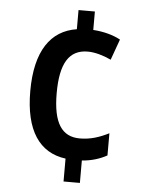

<svg xmlns="http://www.w3.org/2000/svg" viewBox="-53 -766 615 819"><g transform="rotate(5 255.0 -357.0)"><path d="M320 -724H250V-642C139 -625 75 -534 75 -362C75 -193 137 -103 250 -88V10H320V-86C361 -89 396 -100 427 -117V-212C387 -192 349 -179 303 -179C226 -179 188 -235 188 -363C188 -491 225 -551 305 -551C335 -551 371 -541 405 -525L437 -614C406 -631 365 -642 320 -645Z"/></g></svg>

Font: Noto Sans UI SemiCondensed Medium
Style: Regular
Weight: 500
Width: 4
Designer: Monotype Design Team
Foundry: Monotype Imaging Inc.
Version: Version 1.901